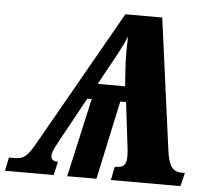

<svg xmlns="http://www.w3.org/2000/svg" viewBox="-83 -769 902 824"><g transform="rotate(5 367.5 -357.0)"><path d="M-32 0H178L191 -58C169 -58 161 -68 161 -82C161 -100 175 -123 193 -157L293 -339H312L236 0H362L435 -339H460L484 -139C485 -128 486 -116 486 -108C486 -67 471 -58 436 -58L424 0H724L738 -58H723C688 -58 668 -78 659 -148L583 -714H424L92 -129C57 -67 41 -58 3 -58H-20ZM332 -406 380 -494C400 -529 429 -583 444 -620C442 -571 442 -517 445 -479L450 -406Z"/></g></svg>

Font: Noto Serif Condensed Black
Style: Italic
Weight: 900
Width: 3
Italic angle: -12°
Designer: Monotype Design Team
Foundry: Monotype Imaging Inc.
Version: Version 2.013